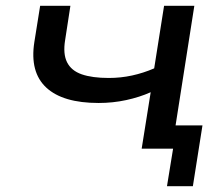

<svg xmlns="http://www.w3.org/2000/svg" viewBox="-20 -511 752 660"><path d="M554 129 575 0H470L482 -80H676L643 129ZM467 0 498 -194Q460 -177 414 -167Q368 -157 319 -157Q196 -157 139 -210Q82 -263 98 -366L118 -491H222L204 -374Q196 -326 210.5 -297Q225 -268 261 -255.5Q297 -243 354 -243Q395 -243 434 -251.5Q473 -260 510 -276L544 -491H648L571 0Z"/></svg>

Font: Nunito Sans 10pt Expanded Medium
Style: Italic
Weight: 500
Width: 7
Italic angle: -9°
Designer: Vernon Adams
Foundry: Vernon Adams
Version: Version 3.101;gftools[0.9.27]